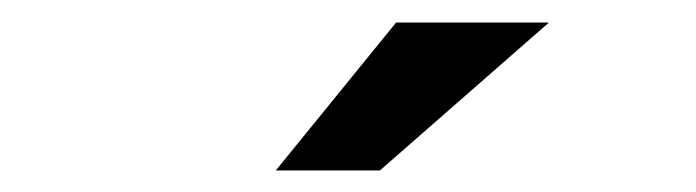

<svg xmlns="http://www.w3.org/2000/svg" viewBox="-20 -742 627 173"><path d="M336.9 -721.7H474.6L322.3 -588.4H228.5Z"/></svg>

Font: Roboto Mono Medium
Style: Italic
Weight: 500
Designer: Google
Version: Version 2.000985; 2015; ttfautohint (v1.3)